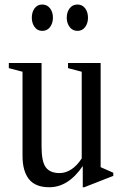

<svg xmlns="http://www.w3.org/2000/svg" viewBox="-20 -796 520 827"><path d="M192.5 10.5Q132.5 10.5 104.8 -24.2Q77 -59 77 -125V-487L18 -502.5V-524.5H159V-165Q159 -99.5 177.5 -75Q196 -50.5 236.5 -50.5Q262 -50.5 286.2 -65.8Q310.5 -81 332 -113.5V-487L273 -502.5V-524.5H413.5V-76L468 -52V-38.5L343 10.5H336.5V-81Q274.5 10.5 192.5 10.5ZM313.5 -663Q292.5 -663 280 -679.8Q267.5 -696.5 267.5 -719.5Q267.5 -744 280 -760.2Q292.5 -776.5 313.5 -776.5Q334.5 -776.5 346.8 -760.2Q359 -744 359 -719.5Q359 -696.5 347 -679.8Q335 -663 313.5 -663ZM162 -663Q141 -663 129 -679.8Q117 -696.5 117 -719.5Q117 -744 129 -760.2Q141 -776.5 162 -776.5Q183 -776.5 195.5 -760.2Q208 -744 208 -719.5Q208 -696.5 195.8 -679.8Q183.5 -663 162 -663Z"/></svg>

Font: Libre Caslon Condensed
Style: Regular
Weight: 400
Designer: Pablo Impallari, Rodrigo Fuenzalida, Katja Schimmel, Ertekin Erdin
Foundry: Pablo Impallari, Rodrigo Fuenzalida
Version: Version 2.000; ttfautohint (v1.8.4.7-5d5b);gftools[0.9.33]